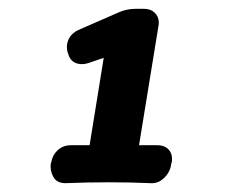

<svg xmlns="http://www.w3.org/2000/svg" viewBox="-20 -711 540 435"><path d="M215 -580 180 -568Q164 -563 151 -568.5Q138 -574 134 -591L133 -593Q129 -610 136.5 -624Q144 -638 162 -645L249 -683Q267 -691 287 -691H306Q323 -691 332.5 -680Q342 -669 339 -652L295 -382H336Q354 -382 363 -371Q372 -360 369 -343L368 -340Q366 -322 352.5 -308.5Q339 -295 322 -296Q274 -298 225.5 -298Q177 -298 128 -296Q109 -296 101 -310Q93 -324 95 -340L96 -343Q99 -360 111 -371Q123 -382 141 -382H183Z"/></svg>

Font: Winky Sans
Style: Bold Italic
Weight: 700
Italic angle: -8.97852°
Designer: Simon Atzbach
Foundry: typofactur
Version: Version 1.205